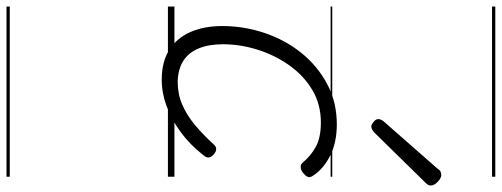

<svg xmlns="http://www.w3.org/2000/svg" viewBox="-496 -550 1542 590"><g transform="rotate(90 275.0 -255.0)"><path d="M225 19Q170 19 133.5 -4Q97 -27 78.5 -69Q60 -111 60 -167Q60 -234 81.5 -297.5Q103 -361 143 -410.5Q183 -460 238.5 -489.5Q294 -519 362 -519Q418 -519 458.5 -498.5Q499 -478 519 -447Q526 -438 524 -431Q522 -424 511 -415Q502 -408 493 -408Q484 -408 478 -416Q459 -439 431 -454.5Q403 -470 356 -470Q301 -470 257 -444Q213 -418 181.5 -374Q150 -330 133 -276.5Q116 -223 116 -169Q116 -125 129 -94Q142 -63 167.5 -47Q193 -31 231 -30Q269 -30 301.5 -44Q334 -58 364.5 -83.5Q395 -109 424 -141Q432 -150 441 -148Q450 -146 456 -139Q463 -133 464 -125.5Q465 -118 457 -109Q424 -67 385.5 -39Q347 -11 306.5 4Q266 19 225 19ZM368 -625Q363 -625 354.5 -632Q346 -639 346 -646Q346 -650 347.5 -654Q349 -658 353 -663L497 -827Q502 -835 507 -837.5Q512 -840 517 -840Q524 -840 531.5 -835Q539 -830 544.5 -822.5Q550 -815 550 -808Q550 -803 548 -799.5Q546 -796 542 -792L387 -634Q377 -625 368 -625ZM0 486H523V496H0ZM0 -20H523V0H0ZM0 -505H523V-500H0ZM0 -1006H523V-996H0Z"/></g></svg>

Font: Playwrite CA Guides
Style: Regular
Weight: 400
Designer: Veronika Burian, José Scaglione
Foundry: TypeTogether
Version: Version 1.003